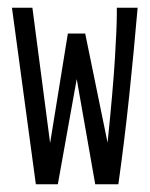

<svg xmlns="http://www.w3.org/2000/svg" viewBox="-20 -477 390 498"><path d="M73 1 11 -457H64L110 -106L156 -390H201L259 -107Q273 -243 278 -324Q283 -405 283 -442V-457H337Q327 -341 315 -227Q303 -113 287 1H227L179 -272L130 1Z"/></svg>

Font: Inconsolata ExtraCondensed
Style: Regular
Weight: 400
Width: 2
Monospace: yes
Designer: Raph Levien, Cyreal, Brenton Simpson
Foundry: Raph Levien, Cyreal, Google
Version: Version 3.001; ttfautohint (v1.8.2.53-6de2)